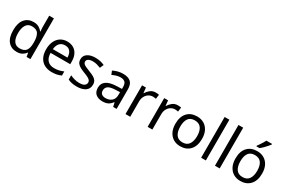

<svg xmlns="http://www.w3.org/2000/svg" viewBox="97 -1929 4557 3102"><g transform="rotate(30 2375.5 -378.0)"><path d="M275 10Q175 10 115 -59.5Q55 -129 55 -267Q55 -405 115.5 -475.5Q176 -546 276 -546Q338 -546 377.5 -523Q417 -500 442 -467H448Q447 -480 444.5 -505.5Q442 -531 442 -546V-760H530V0H459L446 -72H442Q418 -38 378 -14Q338 10 275 10ZM289 -63Q374 -63 408.5 -109.5Q443 -156 443 -250V-266Q443 -366 410 -419.5Q377 -473 288 -473Q217 -473 181.5 -416.5Q146 -360 146 -265Q146 -169 181.5 -116Q217 -63 289 -63Z M907 -546Q976 -546 1025.5 -516Q1075 -486 1101.5 -431.5Q1128 -377 1128 -304V-251H761Q763 -160 807.5 -112.5Q852 -65 932 -65Q983 -65 1022.5 -74.5Q1062 -84 1104 -102V-25Q1063 -7 1023 1.5Q983 10 928 10Q852 10 793.5 -21Q735 -52 702.5 -113.5Q670 -175 670 -264Q670 -352 699.5 -415Q729 -478 782.5 -512Q836 -546 907 -546ZM906 -474Q843 -474 806.5 -433.5Q770 -393 763 -321H1036Q1035 -389 1004 -431.5Q973 -474 906 -474Z M1613 -148Q1613 -70 1555 -30Q1497 10 1399 10Q1343 10 1302.5 1Q1262 -8 1231 -24V-104Q1263 -88 1308.5 -74.5Q1354 -61 1401 -61Q1468 -61 1498 -82.5Q1528 -104 1528 -140Q1528 -160 1517 -176Q1506 -192 1477.5 -208Q1449 -224 1396 -244Q1344 -264 1307 -284Q1270 -304 1250 -332Q1230 -360 1230 -404Q1230 -472 1285.5 -509Q1341 -546 1431 -546Q1480 -546 1522.5 -536.5Q1565 -527 1602 -510L1572 -440Q1538 -454 1501 -464Q1464 -474 1425 -474Q1371 -474 1342.5 -456.5Q1314 -439 1314 -409Q1314 -387 1327 -371.5Q1340 -356 1370.5 -341.5Q1401 -327 1452 -307Q1503 -288 1539 -268Q1575 -248 1594 -219.5Q1613 -191 1613 -148Z M1946 -545Q2044 -545 2091 -502Q2138 -459 2138 -365V0H2074L2057 -76H2053Q2018 -32 1979.5 -11Q1941 10 1873 10Q1800 10 1752 -28.5Q1704 -67 1704 -149Q1704 -229 1767 -272.5Q1830 -316 1961 -320L2052 -323V-355Q2052 -422 2023 -448Q1994 -474 1941 -474Q1899 -474 1861 -461.5Q1823 -449 1790 -433L1763 -499Q1798 -518 1846 -531.5Q1894 -545 1946 -545ZM1972 -259Q1872 -255 1833.5 -227Q1795 -199 1795 -148Q1795 -103 1822.5 -82Q1850 -61 1893 -61Q1961 -61 2006 -98.5Q2051 -136 2051 -214V-262Z M2554 -546Q2569 -546 2586.5 -544.5Q2604 -543 2617 -540L2606 -459Q2593 -462 2577.5 -464Q2562 -466 2548 -466Q2507 -466 2471 -443.5Q2435 -421 2413.5 -380.5Q2392 -340 2392 -286V0H2304V-536H2376L2386 -438H2390Q2416 -482 2457 -514Q2498 -546 2554 -546Z M2967 -546Q2982 -546 2999.5 -544.5Q3017 -543 3030 -540L3019 -459Q3006 -462 2990.5 -464Q2975 -466 2961 -466Q2920 -466 2884 -443.5Q2848 -421 2826.5 -380.5Q2805 -340 2805 -286V0H2717V-536H2789L2799 -438H2803Q2829 -482 2870 -514Q2911 -546 2967 -546Z M3576 -269Q3576 -136 3508.5 -63Q3441 10 3326 10Q3255 10 3199.5 -22.5Q3144 -55 3112 -117.5Q3080 -180 3080 -269Q3080 -402 3147 -474Q3214 -546 3329 -546Q3402 -546 3457.5 -513.5Q3513 -481 3544.5 -419.5Q3576 -358 3576 -269ZM3171 -269Q3171 -174 3208.5 -118.5Q3246 -63 3328 -63Q3409 -63 3447 -118.5Q3485 -174 3485 -269Q3485 -364 3447 -418Q3409 -472 3327 -472Q3245 -472 3208 -418Q3171 -364 3171 -269Z M3803 0H3715V-760H3803Z M4061 0H3973V-760H4061Z M4697 -269Q4697 -136 4629.5 -63Q4562 10 4447 10Q4376 10 4320.5 -22.5Q4265 -55 4233 -117.5Q4201 -180 4201 -269Q4201 -402 4268 -474Q4335 -546 4450 -546Q4523 -546 4578.5 -513.5Q4634 -481 4665.5 -419.5Q4697 -358 4697 -269ZM4292 -269Q4292 -174 4329.5 -118.5Q4367 -63 4449 -63Q4530 -63 4568 -118.5Q4606 -174 4606 -269Q4606 -364 4568 -418Q4530 -472 4448 -472Q4366 -472 4329 -418Q4292 -364 4292 -269ZM4597 -756Q4585 -738 4560 -709.5Q4535 -681 4506.5 -652.5Q4478 -624 4454 -606H4396V-618Q4411 -637 4428.5 -663Q4446 -689 4463 -716.5Q4480 -744 4491 -766H4597Z"/></g></svg>

Font: Noto Sans Thai Looped
Style: Regular
Weight: 400
Designer: Sasikarn Vongin, Ben Mitchell
Foundry: The Fontpad Ltd
Version: Version 1.001; ttfautohint (v1.8.4.7-5d5b)